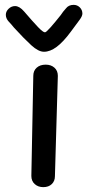

<svg xmlns="http://www.w3.org/2000/svg" viewBox="-20 -773 366 790"><path d="M109 -49 117 -461Q117 -482 131 -494.5Q145 -507 168 -507Q190 -507 204 -494.5Q218 -482 218 -461L206 -48Q206 -28 193 -15.5Q180 -3 158 -3Q137 -3 123 -15.5Q109 -28 109 -49ZM319 -717Q319 -707 308 -692Q302 -684 271 -642Q240 -600 213 -580Q186 -560 161 -560Q138 -560 108.5 -587Q79 -614 37 -660Q25 -675 16 -684Q4 -697 4 -712Q4 -726 15.5 -737Q27 -748 42 -748Q60 -748 79 -726Q116 -683 136.5 -661.5Q157 -640 165 -640Q170 -640 188.5 -661Q207 -682 230 -711Q239 -725 251 -738Q262 -753 283 -753Q298 -753 308.5 -742.5Q319 -732 319 -717Z"/></svg>

Font: Mali Medium
Style: Regular
Weight: 500
Version: Version 1.000; ttfautohint (v1.6)